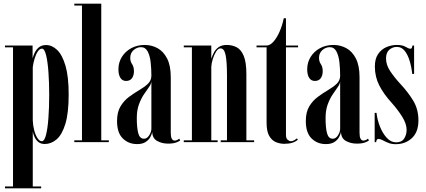

<svg xmlns="http://www.w3.org/2000/svg" viewBox="-20 -770 2310 1040"><path d="M7 250V240H50.5V-513.5H7V-523.5H156.5V-454Q160 -467.5 167.8 -484.2Q175.5 -501 190.5 -513.5Q205.5 -526 230 -526Q262 -526 289.8 -499.2Q317.5 -472.5 334.8 -413.8Q352 -355 352 -259Q352 -157.5 334 -98.8Q316 -40 286.5 -15Q257 10 222.5 10Q200.5 10 187 -1.5Q173.5 -13 166.8 -28.5Q160 -44 157.5 -57V240H203V250ZM206.5 -5Q220.5 -5 229.2 -39Q238 -73 242.2 -130Q246.5 -187 246.5 -257Q246.5 -321 242.5 -378Q238.5 -435 229.8 -470.8Q221 -506.5 207.5 -506.5Q195 -506.5 184.8 -491.2Q174.5 -476 167.5 -453Q160.5 -430 157.5 -406.5V-118.5Q158.5 -90.5 165.2 -64.5Q172 -38.5 183 -21.8Q194 -5 206.5 -5Z M382.5 0V-10H424V-740H382.5V-750H528.5V-10H569.5V0Z M722.5 10.5Q676.5 10.5 645.2 -20Q614 -50.5 614 -114.5Q614 -163 632.8 -194Q651.5 -225 679.2 -245.5Q707 -266 734.8 -282.2Q762.5 -298.5 781.2 -316.2Q800 -334 800 -360.5Q800 -398 796 -433.2Q792 -468.5 779.8 -491.5Q767.5 -514.5 743.5 -514.5Q721.5 -514.5 703.5 -498.5Q685.5 -482.5 685.5 -456.5Q685.5 -437 695.5 -422.5Q705.5 -408 705.5 -384.5Q705.5 -361 694.8 -346.2Q684 -331.5 663 -331.5Q643 -331.5 632.2 -348.2Q621.5 -365 621.5 -395Q621.5 -431.5 640 -461.5Q658.5 -491.5 690.8 -509Q723 -526.5 764 -526.5Q801.5 -526.5 833.5 -509Q865.5 -491.5 885.2 -453Q905 -414.5 905 -351.5V-50Q905 -8.5 926.5 -8.5Q933 -8.5 940 -12Q947 -15.5 950.5 -19L956 -10Q951.5 -4.5 934.5 1.8Q917.5 8 890.5 8Q858 8 831.8 -6.2Q805.5 -20.5 804.5 -55Q802.5 -42.5 794 -27Q785.5 -11.5 768.2 -0.5Q751 10.5 722.5 10.5ZM760 -18.5Q776.5 -18.5 788.2 -37Q800 -55.5 800 -72.5V-329Q799 -315 786.8 -298Q774.5 -281 759.2 -258.2Q744 -235.5 732.5 -204.2Q721 -173 721 -130Q721 -77.5 729 -48Q737 -18.5 760 -18.5Z M975.5 0V-10H1019.5V-513.5H975.5V-523.5H1124.5V-451.5Q1129.5 -468 1138.5 -485.2Q1147.5 -502.5 1164.2 -514.5Q1181 -526.5 1208.5 -526.5Q1237 -526.5 1261 -514.5Q1285 -502.5 1299.8 -468.2Q1314.5 -434 1314.5 -368V-10H1356.5V0H1175.5V-10H1209.5V-361Q1209.5 -436 1202 -472Q1194.5 -508 1174.5 -508Q1162 -508 1151 -491Q1140 -474 1132.8 -450.8Q1125.5 -427.5 1124.5 -408.5V-10H1159V0Z M1520 9Q1497 9 1474.8 0Q1452.5 -9 1438.2 -33.8Q1424 -58.5 1424 -106V-513.5H1369.5V-523.5H1424Q1442.5 -523.5 1461 -544Q1479.5 -564.5 1494.2 -598.2Q1509 -632 1517 -671H1529V-523.5H1594.5V-513.5H1529V-39Q1529 -20.5 1538.2 -12.8Q1547.5 -5 1555.5 -5Q1565 -5 1574.5 -10.8Q1584 -16.5 1588 -20.5L1593.5 -13.5Q1569 9 1520 9Z M1745 10.5Q1699 10.5 1667.8 -20Q1636.5 -50.5 1636.5 -114.5Q1636.5 -163 1655.2 -194Q1674 -225 1701.8 -245.5Q1729.5 -266 1757.2 -282.2Q1785 -298.5 1803.8 -316.2Q1822.5 -334 1822.5 -360.5Q1822.5 -398 1818.5 -433.2Q1814.5 -468.5 1802.2 -491.5Q1790 -514.5 1766 -514.5Q1744 -514.5 1726 -498.5Q1708 -482.5 1708 -456.5Q1708 -437 1718 -422.5Q1728 -408 1728 -384.5Q1728 -361 1717.2 -346.2Q1706.5 -331.5 1685.5 -331.5Q1665.5 -331.5 1654.8 -348.2Q1644 -365 1644 -395Q1644 -431.5 1662.5 -461.5Q1681 -491.5 1713.2 -509Q1745.5 -526.5 1786.5 -526.5Q1824 -526.5 1856 -509Q1888 -491.5 1907.8 -453Q1927.5 -414.5 1927.5 -351.5V-50Q1927.5 -8.5 1949 -8.5Q1955.5 -8.5 1962.5 -12Q1969.5 -15.5 1973 -19L1978.5 -10Q1974 -4.5 1957 1.8Q1940 8 1913 8Q1880.5 8 1854.2 -6.2Q1828 -20.5 1827 -55Q1825 -42.5 1816.5 -27Q1808 -11.5 1790.8 -0.5Q1773.5 10.5 1745 10.5ZM1782.5 -18.5Q1799 -18.5 1810.8 -37Q1822.5 -55.5 1822.5 -72.5V-329Q1821.5 -315 1809.2 -298Q1797 -281 1781.8 -258.2Q1766.5 -235.5 1755 -204.2Q1743.5 -173 1743.5 -130Q1743.5 -77.5 1751.5 -48Q1759.5 -18.5 1782.5 -18.5Z M2123 11Q2101 11 2083.2 3.8Q2065.5 -3.5 2052.5 -10.5Q2039.5 -17.5 2030 -17.5Q2019 -17.5 2017.5 0H2009.5V-158.5H2019.5Q2023 -123.5 2037.2 -86.5Q2051.5 -49.5 2074.2 -24.2Q2097 1 2125.5 1Q2156 1 2169.2 -19.5Q2182.5 -40 2182.5 -66.5Q2182.5 -100 2157.8 -139Q2133 -178 2102 -212.5Q2059 -259.5 2034.8 -306.5Q2010.5 -353.5 2010.5 -410Q2010.5 -451.5 2028 -477.2Q2045.5 -503 2073 -514.8Q2100.5 -526.5 2129.5 -526.5Q2161 -526.5 2177.2 -516.2Q2193.5 -506 2203.5 -506Q2212 -506 2214 -523.5H2223V-369.5H2213Q2209 -406.5 2199 -440Q2189 -473.5 2172 -494.8Q2155 -516 2129.5 -516Q2107 -516 2089 -500.8Q2071 -485.5 2071 -453Q2071 -418.5 2094 -384Q2117 -349.5 2149.5 -314.5Q2191.5 -269.5 2219 -223.5Q2246.5 -177.5 2246.5 -118Q2246.5 -55 2211.2 -22Q2176 11 2123 11Z"/></svg>

Font: Imbue 100pt SemiBold
Style: Regular
Weight: 600
Designer: Tyler Finck
Foundry: Etcetera Type Company
Version: Version 1.102; ttfautohint (v1.8.3)